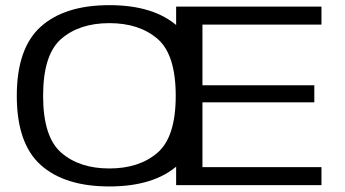

<svg xmlns="http://www.w3.org/2000/svg" viewBox="-20 -700 1305 726"><path d="M393.5 5Q224.5 5 134 -76.2Q43.5 -157.5 43.5 -337.5Q43.5 -517.5 134 -599Q224.5 -680.5 393.8 -680.5Q563 -680.5 653.5 -599Q744 -517.5 744 -337.5Q744 -157.5 653.5 -76.2Q563 5 393.5 5ZM393.5 -63Q506.5 -63 575.5 -122.5Q644.5 -182 644.5 -337.5Q644.5 -494 575.5 -553.2Q506.5 -612.5 393.5 -612.5Q280.5 -612.5 211.8 -553.2Q143 -494 143 -337.5Q143 -182 211.8 -122.5Q280.5 -63 393.5 -63ZM646 0V-675H1195.5V-607H745.5V-377.5H1168.5V-313H745.5V-68H1195.5V0Z"/></svg>

Font: Anybody ExtraExpanded
Style: Regular
Weight: 400
Width: 8
Designer: Tyler Finck
Foundry: Etcetera Type Company
Version: Version 1.010; ttfautohint (v1.8.3) -l 8 -r 50 -G 200 -x 14 